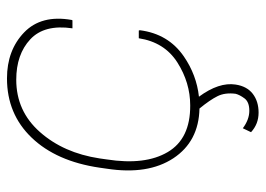

<svg xmlns="http://www.w3.org/2000/svg" viewBox="-125 -453 757 547"><g transform="rotate(-90 253.5 -179.5)"><path d="M259.8 113.3Q263.7 83 252.9 61.5Q242.2 40 217.8 10.3Q124 8.3 76.2 -64Q28.3 -136.7 46.4 -253.9L49.3 -274.4Q67.4 -397.5 134.8 -467.8Q202.1 -538.1 303.7 -538.1Q383.8 -538.1 434.6 -489.3Q485.4 -440.4 470.2 -354L469.2 -351.6H446.3Q458 -431.6 415 -471.7Q372.1 -511.7 299.8 -511.7Q210.4 -511.7 150.9 -444.3Q91.3 -377 75.7 -274.4L72.8 -253.9Q55.7 -144.5 93.8 -80.1Q131.8 -15.6 226.6 -16.1Q291.5 -16.1 349.1 -52.7Q406.7 -89.4 418 -162.6H439.9L440.9 -159.7Q430.7 -78.6 366.2 -34.2Q313.5 2 251.5 8.8Q293.5 65.9 286.1 113.3Q281.2 145.5 259.8 162.1Q238.3 178.7 206.1 178.7Q173.8 178.7 150.4 157.2L161.6 133.8Q186.5 152.3 211.4 152.3Q236.3 152.3 246.6 138.7Q256.8 125 259.8 113.3Z"/></g></svg>

Font: Roboto-ThinItalic
Style: Italic
Weight: 250
Italic angle: -12°
Designer: Google
Version: Version 1.100141; 2013; ttfautohint (v0.94.14-c901) -l 8 -r 